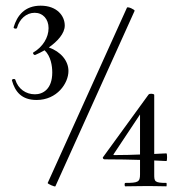

<svg xmlns="http://www.w3.org/2000/svg" viewBox="-20 -655 631 676"><path d="M221 -405C221 -441 194 -473 152 -488C182 -509 208 -537 208 -565C208 -599 181 -635 123 -635C67 -635 40 -600 28 -559C27 -554 39 -552 40 -557C48 -587 72 -610 102 -610C131 -610 151 -588 151 -556C151 -523 131 -490 97 -470C94 -468 100 -459 105 -462C115 -466 126 -472 137 -478C159 -457 164 -423 164 -400C164 -341 131 -323 103 -323C71 -323 44 -342 34 -374C33 -379 21 -377 22 -372C33 -332 56 -303 109 -303C181 -303 221 -362 221 -405ZM427 -628 148 -11C146 -8 174 4 175 1L454 -617C455 -621 430 -633 427 -628ZM566 -11C524 -11 523 -16 523 -41V-90C538 -89 552 -89 566 -88C569 -88 569 -115 566 -115C550 -114 536 -114 523 -113V-321C523 -325 507 -327 503 -322L343 -102C340 -99 344 -94 348 -94C399 -94 439 -93 473 -92V-41C473 -14 466 -11 421 -11C418 -11 418 1 421 1C443 1 471 0 502 0C529 0 547 1 566 1C567 1 567 -11 566 -11ZM382 -109C379 -109 379 -110 380 -112L473 -252V-111C448 -110 420 -109 382 -109Z"/></svg>

Font: Cormorant Infant Book
Style: Regular
Weight: 500
Designer: Christian Thalmann (Catharsis Fonts)
Version: Version 1.000;PS 002.000;hotconv 1.0.88;makeotf.lib2.5.64775